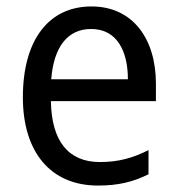

<svg xmlns="http://www.w3.org/2000/svg" viewBox="-20 -566 550 596"><path d="M264 -546C132 -546 51 -443 51 -264C51 -94 137 10 284 10C347 10 392 -1 441 -25V-100C391 -75 347 -63 290 -63C193 -63 140 -127 138 -252H464V-306C464 -447 391 -546 264 -546ZM263 -476C342 -476 377 -409 377 -320H139C147 -421 190 -476 263 -476Z"/></svg>

Font: Noto Sans Arabic SemCond
Style: Regular
Weight: 400
Width: 4
Designer: Monotype Design Team, Nadine Chahine, Nizar Qandah and Khaled Hosny
Foundry: Monotype Imaging Inc.
Version: Version 2.012